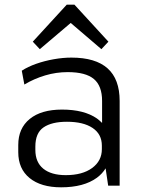

<svg xmlns="http://www.w3.org/2000/svg" viewBox="-20 -793 609 820"><path d="M241 7Q155 7 106.5 -32.5Q58 -72 58 -143V-174Q58 -245 107 -285Q156 -325 245 -325Q339 -325 394 -287Q406 -278 416 -268V-362Q416 -426 381 -455.5Q346 -485 269 -485Q220 -485 173 -471Q126 -457 84 -432L73 -491Q99 -508 134.5 -520.5Q170 -533 209.5 -540Q249 -547 285 -547Q388 -547 439.5 -501Q491 -455 491 -362V0H442L431 -74Q417 -51 394 -34Q338 7 241 7ZM261 -45Q332 -45 373.5 -75.5Q415 -106 415 -156V-171Q415 -220 375.5 -246.5Q336 -273 266 -273Q201 -273 166 -249Q131 -225 131 -167V-153Q131 -100 165 -72.5Q199 -45 261 -45ZM120 -615 265 -773H298L443 -615L413 -583L282 -695L150 -583Z"/></svg>

Font: Pathway Extreme 8pt Thin 12pt Light
Style: Regular
Weight: 300
Version: Version 1.001;gftools[0.9.26]